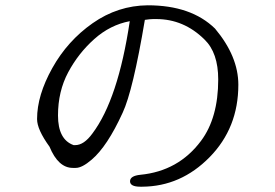

<svg xmlns="http://www.w3.org/2000/svg" viewBox="-20 -722 1040 725"><path d="M470 -642Q396 -628 336 -574.5Q276 -521 237.5 -449Q199 -377 199 -286Q199 -195 258 -174H264Q297 -174 329 -218Q426 -347 470 -642ZM510 -17Q471 -17 471 -37.5Q471 -58 510 -62Q654 -76 739 -190Q804 -277 804 -422Q804 -523 752 -573Q674 -650 570 -650H558Q547 -650 527 -647Q482 -379 443 -296Q385 -169 326 -119Q290 -88 266 -88H255Q200 -88 167 -168Q120 -233 120 -272V-273Q120 -362 177.5 -465Q235 -568 330 -634.5Q425 -701 538 -702Q702 -702 792 -614Q880 -509 880 -402Q880 -239 771.5 -128.5Q663 -18 517 -17Z"/></svg>

Font: Sawarabi Mincho
Style: Regular
Weight: 400
Version: Version 1.00